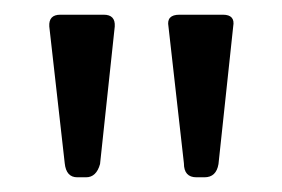

<svg xmlns="http://www.w3.org/2000/svg" viewBox="-20 -663 384 261"><path d="M97 -422H85Q70 -422 68 -441L47 -627Q46 -643 62 -643H121Q137 -643 136 -627L116 -440Q111 -422 97 -422ZM258 -422H247Q230 -422 230 -441L209 -627Q206 -643 224 -643H283Q300 -643 297 -627L277 -440Q274 -422 258 -422Z"/></svg>

Font: Rajdhani SemiBold
Style: Regular
Weight: 600
Designer: Satya Rajpurohit, Jyotish Sonowal
Foundry: Indian Type Foundry
Version: Version 1.201 February 1, 2022